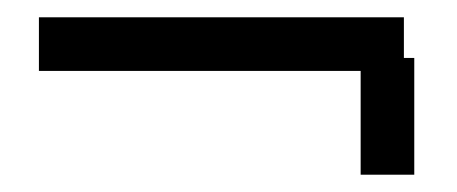

<svg xmlns="http://www.w3.org/2000/svg" viewBox="-20 -364 528 222"><path d="M447 -297V-344H25V-282H397V-162H459V-297Z"/></svg>

Font: Arthouse Owned
Style: Regular
Weight: 400
Designer: Jeremy Tribby
Foundry: Tribby Type
Version: Version 1.000;PS 001.000;hotconv 1.0.88;makeotf.lib2.5.64775